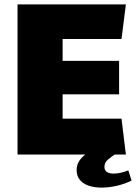

<svg xmlns="http://www.w3.org/2000/svg" viewBox="-20 -706 640 877"><path d="M60 0V-686H555L535 -528H266V-428H524V-275H266V-164H535L555 0ZM444 151Q412 151 386 142.5Q360 134 345 116Q330 98 330 71Q330 47 342 29Q354 11 370 0H504Q490 9 473.5 22.5Q457 36 457 56Q457 73 469 80Q481 87 498 87Q514 87 532 83Q550 79 566 72L581 119Q548 135 512 143Q476 151 444 151Z"/></svg>

Font: Chivo Mono Black
Style: Regular
Weight: 900
Designer: Hector Gatti
Foundry: Omnibus-Type
Version: Version 1.008